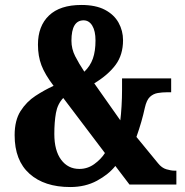

<svg xmlns="http://www.w3.org/2000/svg" viewBox="-20 -744 744 774"><path d="M263 10Q159 10 99 -43.5Q39 -97 39 -199Q39 -259 63 -296.5Q87 -334 123 -357.5Q159 -381 196 -398Q161 -444 147 -481Q133 -518 133 -564Q133 -639 177.5 -681.5Q222 -724 308 -724Q366 -724 403 -704.5Q440 -685 458 -652.5Q476 -620 476 -582Q476 -523 446 -482.5Q416 -442 360 -408L465 -259Q468 -282 470 -316Q472 -350 472 -382V-428H670V-372H652Q634 -372 616 -369Q598 -366 584.5 -353.5Q571 -341 564 -310Q558 -282 549.5 -252.5Q541 -223 530 -192L617 -86Q632 -67 651 -61.5Q670 -56 683 -56H691V0H502L445 -75Q418 -41 371 -15.5Q324 10 263 10ZM320 -455Q344 -478 354.5 -508Q365 -538 365 -581Q365 -619 352 -640.5Q339 -662 317 -662Q268 -662 268 -580Q268 -547 283 -517.5Q298 -488 320 -455ZM300 -63Q333 -63 360 -82.5Q387 -102 403 -127L235 -349Q212 -325 205.5 -288.5Q199 -252 199 -204Q199 -137 226.5 -100Q254 -63 300 -63Z"/></svg>

Font: Noto Serif Sinhala ExtraCondensed Black
Style: Regular
Weight: 900
Width: 2
Designer: Jelle Bosma - Monotype Design Team
Foundry: Monotype Imaging Inc.
Version: Version 2.007; ttfautohint (v1.8.4.7-5d5b)